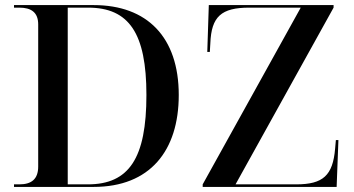

<svg xmlns="http://www.w3.org/2000/svg" viewBox="-20 -734 1390 754"><path d="M35 0H348C569 0 682 -142 682 -361C682 -588 558 -714 348 -714H35V-704H56C103 -704 130 -685 130 -638V-80C130 -30 103 -10 56 -10H35ZM776 0H1302L1309 -184H1299L1296 -150C1287 -45 1249 -10 1143 -10H905L1290 -704V-714H800L794 -530H804L806 -564C810 -669 849 -704 959 -704H1161L776 -10ZM325 -10H246V-704H326C487 -704 555 -603 555 -361C555 -113 487 -10 325 -10Z"/></svg>

Font: Noto Serif Display Medium
Style: Regular
Weight: 500
Designer: Monotype Design Team
Foundry: Monotype Imaging Inc.
Version: Version 2.009